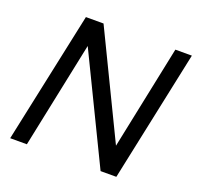

<svg xmlns="http://www.w3.org/2000/svg" viewBox="-123 -831 987 962"><g transform="rotate(20 370.5 -350.0)"><path d="M176 -700H270L538 -146L653 -700H741L593 0H509L234 -567L116 0H27Z"/></g></svg>

Font: Rosa Sans
Style: Italic
Weight: 400
Italic angle: -12°
Designer: Pentagram / MCKL
Foundry: Pentagram / MCKL
Version: Version 1.005;September 16, 2019;FontCreator 11.5.0.2425 64-